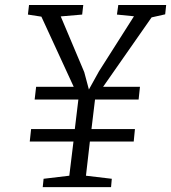

<svg xmlns="http://www.w3.org/2000/svg" viewBox="-20 -764 698 784"><path d="M127.5 -409.5H281L149 -696L94 -704.5L98.5 -743.5H320L315.5 -704.5L228 -697L324 -469.5L343 -398.5L384 -472.5L527 -697.5L457.5 -704.5L463 -743.5H658.5L654.5 -705.5L599 -693L401 -409.5H551.5L546 -357.5H368L353.5 -237H531L526 -186H347L331 -46.5L436.5 -34L433.5 0H154.5L158 -34L263 -46.5L280 -186H101.5L107 -237H285.5L300 -357.5H121.5Z"/></svg>

Font: Merriweather 24pt SemiCondensed Light
Style: Italic
Weight: 300
Width: 4
Italic angle: -7.8°
Designer: Eben Sorkin
Foundry: Eben Sorkin
Version: Version 2.101